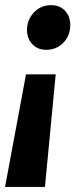

<svg xmlns="http://www.w3.org/2000/svg" viewBox="-55 -527 301 752"><path d="M126 -332Q91.8 -332 71.3 -354.2Q50.8 -376.5 50.8 -409.2Q50.8 -449.7 77.9 -478.3Q105 -506.8 145 -506.8Q179.7 -506.8 200 -484.6Q220.2 -462.4 220.2 -429.2Q220.2 -388.2 193.6 -360.1Q167 -332 126 -332ZM163.1 -235.8 121.1 205.1H-35.2L46.9 -235.8Z"/></svg>

Font: Fira Sans Compressed
Style: Bold Italic
Weight: 700
Width: 3
Italic angle: -8°
Designer: Carrois Corporate & Edenspiekermann AG
Foundry: Carrois Corporate GbR & Edenspiekermann AG
Version: Version 4.203;PS 004.203;hotconv 1.0.88;makeotf.lib2.5.64775